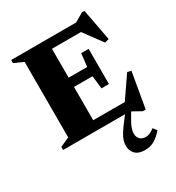

<svg xmlns="http://www.w3.org/2000/svg" viewBox="-225 -841 1132 1238"><g transform="rotate(-30 341.0 -221.5)"><path d="M29.5 0V-23L98.5 -54V-616L29.5 -647V-670H513.5L578 -708H597L641.5 -472.5L610 -464.5L509.5 -601H293.5V-386H431.5L442.5 -482.5H498V-220.5H442.5L431.5 -317H293.5V-69H528.5L638.5 -229L666.5 -222L621 40.5H599.5L534 4L526 17Q495.5 67 486 91.8Q476.5 116.5 476.5 135.5Q476.5 163 492 178.5Q507.5 194 535 194Q551 194 566.2 187Q581.5 180 599 166.5L620 194Q585 233.5 555 249.2Q525 265 488 265Q439 265 416 240.2Q393 215.5 393 180.5Q393 161 398.8 141.2Q404.5 121.5 421.5 94.2Q438.5 67 471 25.5L490.5 0Z"/></g></svg>

Font: Newsreader 16pt ExtraBold
Style: Regular
Weight: 800
Designer: Hugues Gentile
Foundry: Production Type
Version: Version 1.003; ttfautohint (v1.8.3)